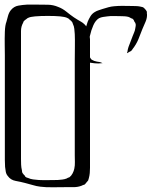

<svg xmlns="http://www.w3.org/2000/svg" viewBox="-46 -780 657 832"><path d="M238 31Q216 31 184 31.5Q152 32 129 29Q112 27 96 22Q80 17 63 13Q44 8 22 4Q0 0 -12 -17Q-19 -25 -21 -36Q-23 -47 -24 -57Q-25 -72 -25 -87.5Q-25 -103 -25 -118V-540Q-25 -555 -25.5 -584Q-26 -613 -25 -642Q-24 -671 -18 -686Q-15 -698 -11 -712Q-7 -726 1 -736Q14 -752 33 -755.5Q52 -759 71 -760H116Q139 -760 162 -759.5Q185 -759 206 -750Q225 -743 241.5 -729.5Q258 -716 274 -705Q289 -695 305 -686Q321 -677 331 -661Q339 -650 341 -636.5Q343 -623 344 -610V-53Q344 -41 343 -30Q342 -19 339 -8L336 2Q335 3 333.5 5Q332 7 330 9Q328 11 325.5 14.5Q323 18 320 20Q317 21 313.5 22Q310 23 307 25Q291 31 273 31Q255 31 238 31ZM45 -606V-91Q45 -79 45.5 -66.5Q46 -54 49 -42Q49 -37 51 -31L58 -22Q60 -21 61.5 -18.5Q63 -16 64 -14Q69 -10 75 -9Q86 -4 97.5 -2.5Q109 -1 122 0Q142 1 163 0.5Q184 0 204 0Q215 -1 224.5 -2Q234 -3 244 -7Q246 -9 249.5 -10Q253 -11 255 -12Q263 -18 268.5 -28.5Q274 -39 276 -49Q279 -63 278.5 -78Q278 -93 278 -107V-520Q278 -543 278.5 -576.5Q279 -610 278 -632Q277 -644 276 -655Q275 -666 270 -676Q269 -678 268 -681.5Q267 -685 265 -686Q264 -688 262.5 -689.5Q261 -691 259 -692Q256 -694 253.5 -697Q251 -700 248 -701Q241 -705 232 -706.5Q223 -708 215 -709Q193 -711 161 -711Q129 -711 106 -709Q99 -708 91 -707Q83 -706 77 -703Q74 -702 72 -700.5Q70 -699 68 -697Q66 -696 63.5 -694Q61 -692 59 -690Q57 -689 56 -686Q55 -683 54 -681Q45 -665 45 -645.5Q45 -626 45 -606ZM571 -654Q563 -632 553.5 -609.5Q544 -587 529 -568Q528 -566 526 -563.5Q524 -561 522 -559Q517 -556 512 -554Q511 -553 508 -551Q505 -549 505 -550Q504 -551 506 -555Q507 -561 508 -566.5Q509 -572 511 -577L529 -624Q532 -632 535.5 -640Q539 -648 540 -656Q541 -661 542 -667.5Q543 -674 541 -678Q541 -680 539.5 -682Q538 -684 537 -685Q536 -688 534 -692Q532 -696 530 -697Q529 -699 526.5 -699.5Q524 -700 522 -701Q519 -703 516 -704.5Q513 -706 510 -707Q502 -709 492.5 -709.5Q483 -710 475 -710Q461 -710 447 -710.5Q433 -711 419 -709Q410 -708 400.5 -706.5Q391 -705 383 -701Q368 -692 358.5 -670.5Q349 -649 344 -626Q339 -603 336 -588Q333 -569 336 -550Q336 -545 338 -539Q339 -538 340.5 -536.5Q342 -535 343 -533Q345 -530 347 -526.5Q349 -523 352 -521Q362 -515 374 -513Q379 -512 383.5 -511.5Q388 -511 392 -509Q394 -509 396 -507Q399 -507 398 -506Q398 -506 393 -506Q390 -506 386.5 -505.5Q383 -505 380 -505Q364 -505 347 -508Q345 -509 341.5 -509Q338 -509 336 -510L326 -517Q325 -519 323 -520Q321 -521 319 -522Q318 -524 317.5 -526.5Q317 -529 316 -531Q312 -542 312 -553Q311 -567 313.5 -581Q316 -595 318 -609Q321 -629 324 -648Q327 -667 334 -686Q339 -698 346 -709.5Q353 -721 365 -728Q373 -733 381.5 -735.5Q390 -738 398 -741Q411 -745 423.5 -748.5Q436 -752 449 -753Q469 -755 489 -754.5Q509 -754 529 -754Q538 -754 547 -753.5Q556 -753 564 -751Q567 -750 570.5 -749.5Q574 -749 576 -747Q578 -746 580 -743.5Q582 -741 584 -739Q585 -738 586.5 -736Q588 -734 589 -732Q591 -730 590.5 -725.5Q590 -721 591 -719Q592 -703 585 -686.5Q578 -670 571 -654Z"/></svg>

Font: Rubik Vinyl
Style: Regular
Weight: 400
Designer: Hubert and Fischer, NaN
Foundry: Hubert and Fischer, NaN
Version: Version 2.200